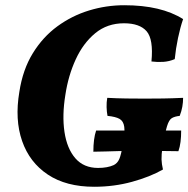

<svg xmlns="http://www.w3.org/2000/svg" viewBox="-20 -705 720 734"><path d="M455 -685Q596 -685 680 -632Q669 -600 660.5 -559.5Q652 -519 648 -479Q627 -470 604.5 -468.5Q582 -467 559 -470Q567 -555 540.5 -585.5Q514 -616 454 -616Q390 -616 344 -578Q298 -540 269.5 -478Q241 -416 230 -343Q217 -264 226.5 -200.5Q236 -137 268 -100Q300 -63 355 -63Q391 -63 415 -74Q429 -81 436 -97Q443 -113 450 -154Q458 -198 455 -220Q452 -242 437 -250.5Q422 -259 391 -262Q388 -277 387.5 -295.5Q387 -314 390 -331Q426 -329 463.5 -328.5Q501 -328 533 -328Q570 -328 603.5 -328.5Q637 -329 680 -331Q680 -314 677 -297Q674 -280 667 -262Q648 -260 637 -253.5Q626 -247 618.5 -222.5Q611 -198 601 -142Q597 -113 597.5 -95.5Q598 -78 603 -57Q554 -29 485 -10Q416 9 340 9Q233 9 163 -37.5Q93 -84 64.5 -166Q36 -248 54 -354Q67 -439 105.5 -501.5Q144 -564 199.5 -604.5Q255 -645 320.5 -665Q386 -685 455 -685ZM336.9 -125Q336.9 -175 347.5 -206H672.6Q672.6 -182 670.1 -162.5Q667.7 -143 662 -127Q625.4 -128 584.4 -128Q543.3 -128 504.3 -128Q464.5 -128 436.5 -127.5Q408.4 -127 384.8 -126Q361.3 -125 336.9 -125Z"/></svg>

Font: Vollkorn ExtraBold
Style: Italic
Weight: 800
Italic angle: -11°
Designer: Friedrich Althausen
Foundry: Friedrich Althausen
Version: Version 5.000; ttfautohint (v1.8.3)